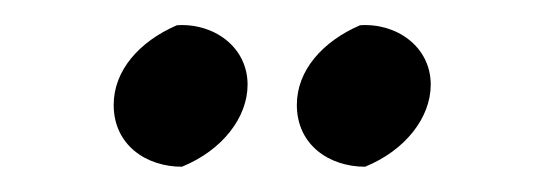

<svg xmlns="http://www.w3.org/2000/svg" viewBox="-20 -705 431 152"><path d="M124 -573C156 -586 176 -612 176 -638C176 -668 149 -687 120 -685C90 -672 70 -649 70 -622C70 -590 96 -573 124 -573ZM269 -573C301 -586 321 -612 321 -638C321 -668 294 -687 265 -685C235 -672 215 -649 215 -622C215 -590 241 -573 269 -573Z"/></svg>

Font: Mazius Display
Style: Regular
Weight: 400
Designer: Alberto Casagrande & Collletttivo
Foundry: Collletttivo
Version: Version 2.000;Glyphs 3.2 (3217)